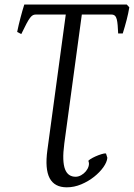

<svg xmlns="http://www.w3.org/2000/svg" viewBox="-20 -635 586 841"><path d="M450.2 56.2Q448.7 74.7 432.9 97.2Q417 119.6 392.1 139.4Q367.2 159.2 335.9 172.4Q304.7 185.5 272.5 185.5Q218.8 185.5 197.5 145.5Q176.3 105.5 187.5 22.9L268.1 -571.3H136.7Q129.9 -571.3 124.3 -568.6Q118.7 -565.9 111.8 -557.1Q105 -548.3 95.9 -531.2Q86.9 -514.2 73.2 -485.8L55.2 -495.1Q61 -523.9 69.6 -556.6Q78.1 -589.4 86.4 -615.2H535.2L546.4 -603Q542.5 -578.1 534.9 -548.6Q527.3 -519 517.6 -488.3H497.6Q496.6 -508.8 495.4 -524.4Q494.1 -540 491.5 -550.5Q488.8 -561 483.2 -566.2Q477.5 -571.3 467.8 -571.3H338.4L261.7 -6.8Q256.3 34.2 257.3 62Q258.3 89.8 265.1 106.9Q272 124 283.7 131.6Q295.4 139.2 311 139.2Q323.7 139.2 335.7 132.3Q347.7 125.5 356.2 115.2Q364.7 105 368.2 92.8Q371.6 80.6 367.2 70.3Q366.2 68.4 375.5 62.3Q384.8 56.2 397.9 50.3Q411.1 44.4 424.3 40.3Q437.5 36.1 444.3 37.1L450.2 56.2Z"/></svg>

Font: GentiumAlt
Style: Italic
Weight: 400
Italic angle: -7°
Designer: J. Victor Gaultney
Version: Version 1.02; 2005; OFL release